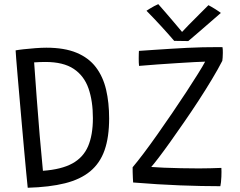

<svg xmlns="http://www.w3.org/2000/svg" viewBox="-20 -893 1161 928"><path d="M114 14.5Q111 -11 106.8 -57.8Q102.5 -104.5 97 -163.8Q91.5 -223 86 -287.2Q80.5 -351.5 75 -413Q69.5 -474.5 65.2 -525.8Q61 -577 58.2 -610Q55.5 -643 55.5 -649.5Q68 -652 94.5 -655Q121 -658 151 -660.2Q181 -662.5 204 -662.5Q291.5 -662.5 350.2 -638Q409 -613.5 443.5 -568Q478 -522.5 492.8 -459.8Q507.5 -397 507.5 -320.5Q507.5 -230 485.5 -167.2Q463.5 -104.5 416.2 -65.2Q369 -26 294.2 -7.2Q219.5 11.5 114 14.5ZM187.5 -67.5Q277 -74 329.8 -103Q382.5 -132 405.8 -186.2Q429 -240.5 429 -322Q429 -404.5 407.8 -465.5Q386.5 -526.5 336.5 -560Q286.5 -593.5 199.5 -593.5Q186.5 -593.5 172.8 -593Q159 -592.5 145 -591.5Q151 -509 157.5 -418.8Q164 -328.5 171.8 -238.5Q179.5 -148.5 187.5 -67.5ZM1045 7Q956.5 7 851.2 3Q746 -1 623.5 -11Q623 -19.5 622.2 -33.2Q621.5 -47 621.2 -61.5Q621 -76 621 -84.5Q643.5 -111 675 -152.8Q706.5 -194.5 742 -245Q777.5 -295.5 813.2 -347.8Q849 -400 880.8 -448.8Q912.5 -497.5 936.5 -535.8Q960.5 -574 971.5 -595Q958 -595 921.8 -593Q885.5 -591 837.8 -588Q790 -585 740.8 -581.5Q691.5 -578 652 -574.5Q651 -581 650.8 -591Q650.5 -601 650.5 -611Q650.5 -622 650.8 -631.8Q651 -641.5 651.5 -647Q685 -649.5 724.2 -652Q763.5 -654.5 804.5 -657.2Q845.5 -660 885.2 -661.8Q925 -663.5 959 -664.5Q966 -664.5 985.8 -664.8Q1005.5 -665 1025.8 -665.2Q1046 -665.5 1055.5 -665Q1056.5 -659.5 1056.8 -652Q1057 -644.5 1057 -637Q1057 -625.5 1056.2 -615Q1055.5 -604.5 1054.5 -599Q1034 -559 1004.2 -509.5Q974.5 -460 940 -407Q905.5 -354 870 -302.8Q834.5 -251.5 803 -207.2Q771.5 -163 747.2 -131.2Q723 -99.5 711 -86Q734 -84 772 -82.5Q810 -81 854.5 -80Q899 -79 941 -79Q970 -79 998 -79.8Q1026 -80.5 1050 -81.5Q1050.5 -74 1050.5 -62.5Q1050.5 -51 1050 -39Q1049.5 -25 1048 -12Q1046.5 1 1045 7ZM987.5 -868Q994.5 -864.5 1003.5 -859.2Q1012.5 -854 1021.2 -848.5Q1030 -843 1037 -838Q1044 -833 1047.5 -830.5Q983.5 -774 945 -741.5Q906.5 -709 890 -694.5Q882 -694.5 869.2 -694.8Q856.5 -695 843.8 -695.2Q831 -695.5 822 -695.5Q792 -730.5 758.2 -767.2Q724.5 -804 688 -841Q695 -845.5 704.5 -851.5Q714 -857.5 724.8 -863.2Q735.5 -869 745 -873Q761 -855 780 -833Q799 -811 816.8 -790Q834.5 -769 847.2 -754Q860 -739 863 -735H856.5Q868 -748 891.5 -771.8Q915 -795.5 941.2 -821.8Q967.5 -848 987.5 -868Z"/></svg>

Font: Grandstander Thin Light
Style: Regular
Weight: 300
Version: Version 1.200